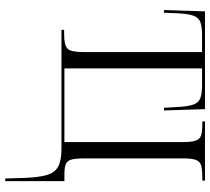

<svg xmlns="http://www.w3.org/2000/svg" viewBox="-54 -522 786 717"><g transform="rotate(90 338.5 -163.0)"><path d="M644 141Q642 85 633 54.5Q624 24 601 12Q578 0 535 0H91V-10H108Q148 -10 161 -22.5Q174 -35 174 -82V-525H110Q78 -525 61.5 -518.5Q45 -512 38 -492.5Q31 -473 29 -432L27 -383H17L22 -536H387L392 -383H382L379 -434Q377 -473 370 -492.5Q363 -512 346.5 -518.5Q330 -525 298 -525H235V-11H510V-454Q510 -486 504.5 -501.5Q499 -517 485 -521.5Q471 -526 444 -526H433V-536H654V-526H640Q612 -526 597 -521.5Q582 -517 576.5 -501.5Q571 -486 571 -454V-87Q571 -53 575.5 -37Q580 -21 593 -16Q606 -11 630 -11H656V210H646Z"/></g></svg>

Font: Noto Serif Display Condensed Light
Style: Regular
Weight: 300
Width: 3
Designer: Monotype Design Team
Foundry: Monotype Imaging Inc.
Version: Version 2.009